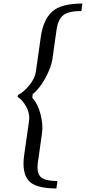

<svg xmlns="http://www.w3.org/2000/svg" viewBox="-20 -812 484 1082"><path d="M79.1 -265.6ZM444.3 -792 438.5 -750Q365.2 -750 335.9 -725.6Q306.6 -701.2 298.8 -645.5L275.4 -479.5Q268.6 -433.6 236.8 -374Q205.1 -314.5 164.1 -281.2L162.1 -260.7Q193.4 -227.5 208.5 -168Q223.6 -108.4 216.8 -62.5L193.4 104.5Q185.5 159.2 208 183.6Q230.5 208 303.7 208L297.9 250Q176.8 250 139.6 204.1Q102.5 158.2 116.2 62.5L143.6 -129.9Q149.4 -171.9 127.4 -211.4Q105.5 -251 79.1 -265.6L81.1 -276.4Q111.3 -291 144 -330.1Q176.8 -369.1 182.6 -411.1L210 -604.5Q223.6 -700.2 273.4 -746.1Q323.2 -792 444.3 -792ZM143.6 -129.9ZM81.1 -276.4ZM182.6 -411.1Z"/></svg>

Font: okolaks
Style: RegularItalic
Weight: 500
Italic angle: -8°
Version: Version 000.6.0